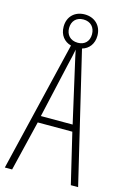

<svg xmlns="http://www.w3.org/2000/svg" viewBox="-131 -931 653 992"><g transform="rotate(15 196.0 -435.5)"><path d="M353 0H392L226 -697C262 -707 286 -738 286 -781C286 -836 247 -871 195 -871C143 -871 105 -837 105 -782C105 -737 130 -707 167 -697L0 0H39L104 -269H289ZM197 -720C155 -720 134 -748 134 -782C134 -818 156 -844 195 -844C234 -844 257 -818 257 -781C257 -744 234 -720 197 -720ZM215 -596 281 -305H111L177 -597C185 -631 191 -654 196 -683C202 -654 207 -630 215 -596Z"/></g></svg>

Font: Noto Sans Sinhala ExtraCondensed ExtraLight
Style: Regular
Weight: 200
Width: 2
Designer: Jelle Bosma - Monotype Design Team
Foundry: Monotype Imaging Inc.
Version: Version 2.006